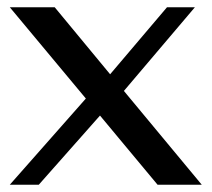

<svg xmlns="http://www.w3.org/2000/svg" viewBox="-20 -510 586 530"><path d="M415 0 256 -191 87 0H7L217 -238L7 -490H131L284 -305L441 -490H518L322 -259L537 0Z"/></svg>

Font: Fahkwang Medium
Style: Regular
Weight: 500
Version: Version 1.000; ttfautohint (v1.6)